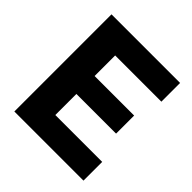

<svg xmlns="http://www.w3.org/2000/svg" viewBox="-196 -889 1037 1037"><g transform="rotate(45 322.0 -371.0)"><path d="M70 -742H594V-599H241V-442H543V-304H240V-143H598V0H70Z"/></g></svg>

Font: Morrison
Style: Bold
Weight: 700
Designer: Pablo Impallari, Rodrigo Fuenzalida (Modified by Dan O. Williams)
Version: Version 0.03;June 6, 2019;FontCreator 11.5.0.2425 64-bit; tt